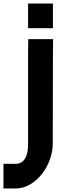

<svg xmlns="http://www.w3.org/2000/svg" viewBox="-54 -834 330 1090"><path d="M175.5 -674H105.5V-814H175.5H176.5H246.5V-674H176.5ZM105.5 -543 106.5 -612H247.5L246.5 -542L245.5 -20C245.5 107 147.5 236 35.5 236H-34.5V96H35.5C78.5 96 106.5 60 105.5 -19V-20Z"/></svg>

Font: Nordica Plus
Style: NordicaClassicRgExt
Weight: 500
Version: Version 1.01